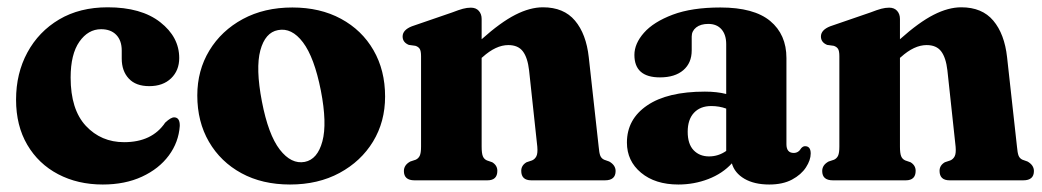

<svg xmlns="http://www.w3.org/2000/svg" viewBox="-20 -494 2856 526"><path d="M471 -335Q471 -301 448.8 -279.5Q426.5 -258 389 -258Q352 -258 332.8 -278.8Q313.5 -299.5 313.5 -333.5V-355.5Q313.5 -383 298.5 -398.5Q283.5 -414 257 -414Q221.5 -414 197.5 -379.8Q173.5 -345.5 173.5 -281.5Q173.5 -194 215.2 -149.2Q257 -104.5 320 -104.5Q396.5 -104.5 432.5 -158Q448.5 -173 457.5 -172.5Q473 -172 472.5 -149Q469.5 -104.5 442.5 -68Q415.5 -31.5 369 -10Q322.5 11.5 261.5 11.5Q193 11.5 139.2 -16.8Q85.5 -45 54.8 -97.2Q24 -149.5 24 -221Q24 -293 55 -350.2Q86 -407.5 142.2 -440.8Q198.5 -474 275 -474Q367 -474 419 -433.2Q471 -392.5 471 -335Z M781 -473.5Q857 -473.5 914.2 -442.5Q971.5 -411.5 1003.2 -356.5Q1035 -301.5 1035 -229.5Q1035 -160.5 1002 -106.2Q969 -52 910.2 -20.2Q851.5 11.5 774.5 11.5Q698.5 11.5 641.5 -19.5Q584.5 -50.5 552.5 -105.5Q520.5 -160.5 520.5 -232.5Q520.5 -301 553.5 -355.5Q586.5 -410 645.2 -441.8Q704 -473.5 781 -473.5ZM815 -50.5Q850 -57.5 863.2 -106.8Q876.5 -156 859 -246Q841 -337 810 -378Q779 -419 741.5 -411.5Q706.5 -405 693.2 -356Q680 -307 697.5 -216Q715 -125 746.5 -84.2Q778 -43.5 815 -50.5Z M1299.5 -442V-386.5Q1351.5 -433 1391.8 -453.5Q1432 -474 1467.5 -474Q1524.5 -474 1555.2 -437.5Q1586 -401 1593 -337L1620 -93Q1621.5 -75 1624.5 -67.5Q1627.5 -60 1635 -56.5L1649 -51.5Q1666.5 -41.5 1666.5 -25.5Q1666.5 0 1637.5 0H1435.5Q1408 0 1408 -26Q1408 -41 1422.5 -49.5L1437.5 -54.5Q1445.5 -58 1449.5 -66Q1453.5 -74 1452 -92L1429.5 -301Q1425.5 -336 1412.5 -353.2Q1399.5 -370.5 1372.5 -370.5Q1338.5 -370.5 1302 -337.5L1299.5 -335.5V-92.5Q1299.5 -74 1302.8 -66Q1306 -58 1314 -54.5L1328.5 -49.5Q1342.5 -41 1342.5 -26Q1342.5 0 1315.5 0H1115.5Q1086.5 0 1086.5 -25.5Q1086.5 -42 1104 -51.5L1119 -56.5Q1126.5 -60 1130 -67.5Q1133.5 -75 1133.5 -92.5V-340Q1133.5 -354.5 1129.8 -360.2Q1126 -366 1118 -368.5L1100 -371Q1083 -378 1083 -394Q1083 -412 1108.5 -422L1219 -460Q1237 -467 1248.2 -470Q1259.5 -473 1270 -473Q1284 -473 1291.8 -464.2Q1299.5 -455.5 1299.5 -442Z M1697.5 -103.5Q1697.5 -167.5 1753 -205.2Q1808.5 -243 1911 -243Q1944 -243 1969.5 -236.5V-373Q1969.5 -399 1956.5 -413.8Q1943.5 -428.5 1920.5 -428.5Q1899.5 -428.5 1887.2 -418.8Q1875 -409 1875 -394V-356Q1875 -321.5 1852 -301.8Q1829 -282 1788 -282Q1718 -282 1718 -343.5Q1718 -374.5 1744.2 -404.2Q1770.5 -434 1823 -453.8Q1875.5 -473.5 1953.5 -473.5Q2045.5 -473.5 2090 -436.5Q2134.5 -399.5 2134.5 -335V-99Q2134.5 -75 2154.5 -75Q2167.5 -75 2175 -88Q2180 -93.5 2185.5 -93.5Q2201 -93.5 2201 -73.5Q2201 -55.5 2188 -35.5Q2175 -15.5 2149.8 -2Q2124.5 11.5 2087.5 11.5Q2046.5 11.5 2019.5 -4.2Q1992.5 -20 1985 -46.5Q1959.5 -18.5 1920.5 -3.5Q1881.5 11.5 1838.5 11.5Q1775 11.5 1736.2 -20.8Q1697.5 -53 1697.5 -103.5ZM1864 -133Q1864 -99.5 1880.2 -82.5Q1896.5 -65.5 1922.5 -65.5Q1948 -65.5 1969.5 -80.5V-196.5Q1950.5 -203.5 1928.5 -203.5Q1898.5 -203.5 1881.2 -185Q1864 -166.5 1864 -133Z M2445.5 -442V-386.5Q2497.5 -433 2537.8 -453.5Q2578 -474 2613.5 -474Q2670.5 -474 2701.2 -437.5Q2732 -401 2739 -337L2766 -93Q2767.5 -75 2770.5 -67.5Q2773.5 -60 2781 -56.5L2795 -51.5Q2812.5 -41.5 2812.5 -25.5Q2812.5 0 2783.5 0H2581.5Q2554 0 2554 -26Q2554 -41 2568.5 -49.5L2583.5 -54.5Q2591.5 -58 2595.5 -66Q2599.5 -74 2598 -92L2575.5 -301Q2571.5 -336 2558.5 -353.2Q2545.5 -370.5 2518.5 -370.5Q2484.5 -370.5 2448 -337.5L2445.5 -335.5V-92.5Q2445.5 -74 2448.8 -66Q2452 -58 2460 -54.5L2474.5 -49.5Q2488.5 -41 2488.5 -26Q2488.5 0 2461.5 0H2261.5Q2232.5 0 2232.5 -25.5Q2232.5 -42 2250 -51.5L2265 -56.5Q2272.5 -60 2276 -67.5Q2279.5 -75 2279.5 -92.5V-340Q2279.5 -354.5 2275.8 -360.2Q2272 -366 2264 -368.5L2246 -371Q2229 -378 2229 -394Q2229 -412 2254.5 -422L2365 -460Q2383 -467 2394.2 -470Q2405.5 -473 2416 -473Q2430 -473 2437.8 -464.2Q2445.5 -455.5 2445.5 -442Z"/></svg>

Font: Fraunces 72pt S050
Style: Bold
Weight: 700
Version: Version 1.000; ttfautohint (v1.8.3)